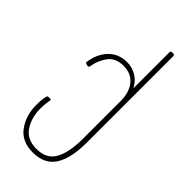

<svg xmlns="http://www.w3.org/2000/svg" viewBox="-286 -762 1052 1052"><g transform="rotate(45 240.0 -236.0)"><path d="M43 30Q43 -12 50 -40Q52 -48 57 -48H75Q80 -48 80 -44Q80 -41 76.5 -21.5Q73 -2 73 30Q73 97 106.5 148.5Q140 200 214 200Q291 200 323 143.5Q355 87 355 -20V-313Q355 -379 322.5 -419.5Q290 -460 230 -460Q170 -460 140.5 -421Q111 -382 102 -329Q100 -318 91 -320L81 -322Q71 -323 72 -333Q82 -403 123.5 -445.5Q165 -488 230 -488Q267 -488 300.5 -469Q334 -450 351 -417Q352 -413 354 -413Q355 -413 355 -422V-690Q355 -700 365 -700H375Q385 -700 385 -690V-20Q385 102 344.5 165Q304 228 214 228Q128 228 85.5 169.5Q43 111 43 30Z"/></g></svg>

Font: Barlow GEO Thin
Style: Regular
Weight: 100
Designer: Jeremy Tribby
Foundry: Tribby Type
Version: Version 1.408